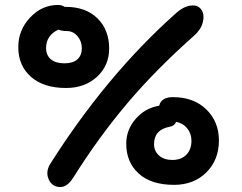

<svg xmlns="http://www.w3.org/2000/svg" viewBox="-20 -752 982 779"><path d="M248 -395Q157.2 -395 105.7 -440.2Q54.2 -485.4 54.2 -561Q54.2 -629.9 102.1 -680.9Q149.9 -731.9 215.8 -731.9Q231.4 -731.9 242.2 -724.1H247.1Q328.1 -724.1 375.5 -677.5Q422.9 -630.9 422.9 -555.2Q422.9 -485.8 373.5 -440.4Q324.2 -395 248 -395ZM225.1 6.8Q191.9 6.8 178 -23.4Q164.1 -53.7 183.1 -85.9Q409.2 -443.4 689.9 -694.8Q727.5 -730 762.2 -730Q786.6 -730 798.6 -710.2Q810.5 -690.4 802.7 -660.9Q794.9 -631.3 767.1 -606.9Q612.8 -470.2 496.8 -333.3Q380.9 -196.3 277.8 -32.2Q253.4 6.8 225.1 6.8ZM167 -557.1Q167 -527.8 186.3 -511.5Q205.6 -495.1 241.2 -495.1Q275.9 -495.1 293.9 -511.2Q312 -527.3 312 -556.2Q312 -584.5 294.4 -605.2Q276.9 -626 251 -626Q231.4 -626 216.8 -631.8Q167 -608.4 167 -557.1ZM686 -2Q593.3 -2 542.7 -47.9Q492.2 -93.8 492.2 -168.9Q492.2 -225.6 530.3 -269.5Q568.4 -313.5 626 -323.2Q634.3 -357.9 681.2 -357.9Q766.1 -357.9 817.1 -308.1Q868.2 -258.3 868.2 -182.1Q868.2 -103.5 817.4 -52.7Q766.6 -2 686 -2ZM605 -167Q605 -138.7 625.5 -120.8Q646 -103 679.2 -103Q715.3 -103 736.1 -124.3Q756.8 -145.5 756.8 -181.2Q756.8 -209.5 740 -230.7Q723.1 -252 694.8 -257.8Q687.5 -240.7 668.9 -237.8Q605 -226.1 605 -167Z"/></svg>

Font: Shantell Sans Irregular Bouncy
Style: Regular
Weight: 500
Designer: Stephen Nixon, Anya Danilova, Shantell Martin
Foundry: Arrow Type
Version: Version 1.006;[9816181b4]